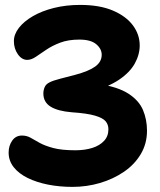

<svg xmlns="http://www.w3.org/2000/svg" viewBox="-20 -736 644 774"><path d="M272.2 17.4Q219.8 17.4 173.5 8.2Q127.2 -1 91.4 -18.6Q55.6 -36.2 35.2 -62.1Q14.8 -88 14.8 -121.2Q14.8 -148.6 29.2 -169.1Q43.6 -189.6 68.6 -189.6Q87.8 -189.6 103.7 -180.5Q119.6 -171.4 140.2 -159.9Q160.8 -148.4 194.8 -139.3Q228.8 -130.2 283.6 -130.2Q321.8 -130.2 351.8 -139.6Q381.8 -149 399.5 -168.1Q417.2 -187.2 417 -215.2Q417 -233.6 405.9 -247Q394.8 -260.4 363.1 -269.8Q331.4 -279.2 269.4 -283.4Q212.8 -288 183.8 -306.2Q154.8 -324.4 154.8 -359.2Q154.8 -372 159.9 -384.4Q165 -396.8 179.8 -404Q194.2 -411.4 222.9 -418.7Q251.6 -426 282.6 -434.2Q338.2 -449 364.1 -468Q390 -487 390 -515.2Q390 -539.2 367.9 -557.8Q345.8 -576.4 299.8 -576.4Q255.4 -576.4 222.9 -564.1Q190.4 -551.8 166.5 -535.5Q142.6 -519.2 124.3 -506.9Q106 -494.6 89.8 -494.6Q67.8 -494.6 51.9 -517.4Q36 -540.2 36 -570.2Q36 -597.6 56.1 -623.6Q76.2 -649.6 112.2 -670.6Q148.2 -691.6 197.1 -703.9Q246 -716.2 303 -716.2Q381.8 -716.2 435.1 -693.4Q488.4 -670.6 515.8 -633.7Q543.2 -596.8 543.2 -552.8Q543.2 -515.8 523.3 -479.9Q503.4 -444 459.9 -414.6Q416.4 -385.2 344.6 -365.8L378.6 -397.4Q455.6 -385.8 497.9 -358.3Q540.2 -330.8 556.4 -292.5Q572.6 -254.2 572.6 -209Q572.6 -157 547.6 -114.9Q522.6 -72.8 479.5 -43.4Q436.4 -14 383 1.7Q329.6 17.4 272.2 17.4Z"/></svg>

Font: Shantell Sans Light
Style: Regular
Weight: 300
Designer: Stephen Nixon, Anya Danilova, Shantell Martin
Foundry: Arrow Type
Version: Version 1.011;[c5ecc13dd]